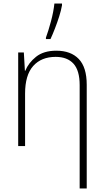

<svg xmlns="http://www.w3.org/2000/svg" viewBox="-20 -827 589 1087"><path d="M299 -540Q381 -540 426 -493Q471 -446 471 -347V240H431V-345Q431 -428 396 -466.5Q361 -505 295 -505Q214 -505 168 -453.5Q122 -402 122 -297V0H83V-530H115L121 -426H123Q141 -471 184 -505.5Q227 -540 299 -540ZM240 -606V-614Q254 -652 268.5 -706Q283 -760 288 -807H331V-797Q326 -768 315 -733.5Q304 -699 291 -665.5Q278 -632 266 -606Z"/></svg>

Font: Noto Sans Disp ExtLt
Style: Regular
Weight: 200
Designer: Monotype Design Team
Foundry: Monotype Imaging Inc.
Version: Version 2.000;GOOG;noto-source:20170915:90ef993387c0